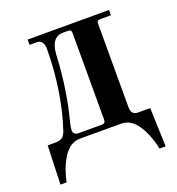

<svg xmlns="http://www.w3.org/2000/svg" viewBox="-118 -569 754 820"><g transform="rotate(-20 259.0 -159.0)"><path d="M18 156H46C46 156 54 112 72 76C87 45 112 0 165 0H349C402 0 427 45 442 76C460 112 468 156 468 156H496L490 -20H436C413 -20 404 -32 404 -56V-434C404 -446 408 -450 420 -450H468V-474H98V-450H132C154 -450 162 -429 162 -410C162 -284 142 -157 108 -56C100 -33 91 -20 58 -20H24ZM142 -44C142 -59 147 -80 152 -98C168 -158 187 -272 190 -358C192 -404 201 -450 251 -450H272C284 -450 288 -446 288 -434V-42C288 -30 284 -24 272 -24H164C154 -24 142 -31 142 -44Z"/></g></svg>

Font: Old Standard
Style: Bold
Weight: 700
Designer: Alexey Kryukov <alexios@thessalonica.org.ru>
Version: Version 2.0.2